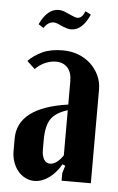

<svg xmlns="http://www.w3.org/2000/svg" viewBox="-50 -700 459 746"><g transform="rotate(5 179.0 -327.0)"><path d="M22 -147Q22 -269 218 -297V-388Q218 -422 201.5 -440.5Q185 -459 156 -459Q135 -459 113.5 -449.5Q92 -440 76 -423L45 -452Q67 -475 99.5 -490Q132 -505 179 -505Q211 -505 239 -494.5Q267 -484 287.5 -465Q308 -446 320 -420.5Q332 -395 332 -366V0H218V-30L227 -59L216 -64Q196 -29 168.5 -9.5Q141 10 112 10Q93 10 76.5 1.5Q60 -7 48 -21.5Q36 -36 29 -56Q22 -76 22 -98ZM168 -62Q180 -62 193.5 -72Q207 -82 218 -99V-275Q172 -261 153.5 -234Q135 -207 135 -151V-114Q135 -90 143.5 -76Q152 -62 168 -62ZM96 -585 76 -598Q105 -660 149 -660Q164 -660 178 -653L201 -643Q215 -636 224 -636Q242 -636 253 -664L275 -653Q247 -589 203 -589Q195 -589 187 -591.5Q179 -594 171 -597L151 -606Q142 -610 134 -610Q112 -610 96 -585Z"/></g></svg>

Font: Moniqa ExtBd Paragraph
Style: Regular
Weight: 800
Designer: Rajesh Rajput
Foundry: Rajesh Rajput
Version: Version 1.000